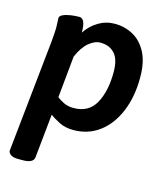

<svg xmlns="http://www.w3.org/2000/svg" viewBox="-110 -616 793 909"><g transform="rotate(15 286.5 -161.5)"><path d="M65 207Q39 207 27 198.5Q15 190 15 179L72 -366Q74 -390 75.5 -408.5Q77 -427 77 -438Q77 -456 76 -467Q75 -478 75 -486Q75 -497 89.5 -504Q104 -511 126 -514.5Q148 -518 170 -518Q200 -518 200 -451V-449Q224 -486 261 -508Q298 -530 341 -530Q389 -530 430 -508Q471 -486 496.5 -438.5Q522 -391 522 -315Q522 -220 491.5 -147Q461 -74 406.5 -33.5Q352 7 280 7Q240 7 210.5 -8Q181 -23 163 -37L141 178Q138 207 85 207ZM254 -94Q328 -94 361 -153.5Q394 -213 394 -307Q394 -370 368 -398Q342 -426 298 -426Q270 -426 241.5 -402Q213 -378 192 -329L172 -125Q184 -115 205 -104.5Q226 -94 254 -94Z"/></g></svg>

Font: Asap SemiBold
Style: Italic
Weight: 600
Italic angle: -6°
Designer: Pablo Cosgaya
Foundry: Omnibus-Type
Version: Version 3.001; ttfautohint (v1.8.3)